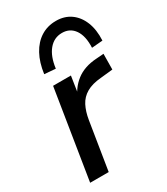

<svg xmlns="http://www.w3.org/2000/svg" viewBox="-186 -831 794 914"><g transform="rotate(-30 210.5 -374.5)"><path d="M32 0 110 -488H208L190 -371H179Q198 -425 242 -459Q286 -493 354 -497L394 -500L393 -414L326 -407Q277 -403 246 -385Q215 -367 199 -336Q183 -305 176 -262L134 0ZM162 -552 101 -557Q109 -617 132.5 -660Q156 -703 192.5 -726Q229 -749 276 -749Q322 -749 355.5 -725.5Q389 -702 406.5 -659Q424 -616 421 -557L361 -552Q364 -615 340 -650Q316 -685 272 -685Q228 -685 199 -650Q170 -615 162 -552Z"/></g></svg>

Font: Nunito Sans 12pt ExtraLight 12pt SemiBold
Style: Italic
Weight: 600
Italic angle: -9°
Version: Version 3.101;gftools[0.9.27]